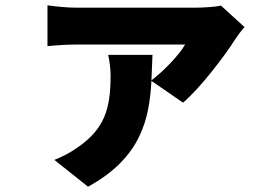

<svg xmlns="http://www.w3.org/2000/svg" viewBox="-20 -597 1040 724"><path d="M555 -390H388C393 -367 397 -339 397 -312C397 -188 375 -112 274 -42C240 -18 214 -6 185 6L312 107C513 -3 543 -149 551 -292L670 -210C731 -260 829 -388 867 -449C874 -460 891 -483 902 -495L813 -576C795 -571 742 -568 716 -568C677 -568 326 -568 270 -568C234 -568 193 -572 159 -577V-423C200 -427 234 -429 270 -429C326 -429 633 -429 678 -429C657 -392 601 -332 551 -294Z"/></svg>

Font: Noto Sans CJK TC Black
Style: Regular
Weight: 900
Designer: Ryoko NISHIZUKA 西塚涼子 (kana, bopomofo & ideographs); Paul D. Hunt (Latin, Greek & Cyrillic); Sandoll Communications 산돌커뮤니
Foundry: Adobe
Version: Version 2.004;hotconv 1.0.118;makeotfexe 2.5.65603